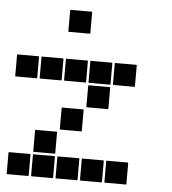

<svg xmlns="http://www.w3.org/2000/svg" viewBox="-51 -742 701 783"><g transform="rotate(5 300.0 -350.0)"><path d="M207 -695H293Q295 -695 295 -693V-607Q295 -605 293 -605H207Q205 -605 205 -607V-693Q205 -695 207 -695ZM407 -495H493Q495 -495 495 -493V-407Q495 -405 493 -405H407Q405 -405 405 -407V-493Q405 -495 407 -495ZM307 -495H393Q395 -495 395 -493V-407Q395 -405 393 -405H307Q305 -405 305 -407V-493Q305 -495 307 -495ZM207 -495H293Q295 -495 295 -493V-407Q295 -405 293 -405H207Q205 -405 205 -407V-493Q205 -495 207 -495ZM107 -495H193Q195 -495 195 -493V-407Q195 -405 193 -405H107Q105 -405 105 -407V-493Q105 -495 107 -495ZM7 -495H93Q95 -495 95 -493V-407Q95 -405 93 -405H7Q5 -405 5 -407V-493Q5 -495 7 -495ZM307 -395H393Q395 -395 395 -393V-307Q395 -305 393 -305H307Q305 -305 305 -307V-393Q305 -395 307 -395ZM207 -295H293Q295 -295 295 -293V-207Q295 -205 293 -205H207Q205 -205 205 -207V-293Q205 -295 207 -295ZM107 -195H193Q195 -195 195 -193V-107Q195 -105 193 -105H107Q105 -105 105 -107V-193Q105 -195 107 -195ZM407 -95H493Q495 -95 495 -93V-7Q495 -5 493 -5H407Q405 -5 405 -7V-93Q405 -95 407 -95ZM307 -95H393Q395 -95 395 -93V-7Q395 -5 393 -5H307Q305 -5 305 -7V-93Q305 -95 307 -95ZM207 -95H293Q295 -95 295 -93V-7Q295 -5 293 -5H207Q205 -5 205 -7V-93Q205 -95 207 -95ZM107 -95H193Q195 -95 195 -93V-7Q195 -5 193 -5H107Q105 -5 105 -7V-93Q105 -95 107 -95ZM7 -95H93Q95 -95 95 -93V-7Q95 -5 93 -5H7Q5 -5 5 -7V-93Q5 -95 7 -95Z"/></g></svg>

Font: Pixel Panel Black
Style: Regular
Weight: 900
Monospace: yes
Designer: Óliver Lalan
Foundry: Óliver Lalan
Version: Version 1.000; ttfautohint (v1.8.4.7-5d5b-dirty);gftools[0.9